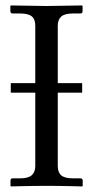

<svg xmlns="http://www.w3.org/2000/svg" viewBox="-20 -666 333 688"><path d="M274.4 -368.2V-334H187V-71.3Q187 -47.9 199.7 -37.4Q212.4 -26.9 241.7 -26.9H268.1Q276.4 -26.9 276.4 -18.6V0L274.4 2Q257.3 1.5 232.9 1Q208.5 0.5 189 0.2Q169.4 0 147.5 0Q125.5 0 105.7 0.2Q85.9 0.5 61.5 1Q37.1 1.5 19.5 2L17.6 0V-18.6Q17.6 -26.9 25.4 -26.9H51.8Q81.1 -26.9 93.8 -38.1Q106.4 -49.3 106.4 -71.3V-334H18.6V-368.2H106.4V-573.7Q106.4 -597.2 93.8 -607.4Q81.1 -617.7 51.8 -617.7H25.4Q17.1 -617.7 17.1 -626V-644.5L19 -646.5L146.5 -644.5L273.9 -646.5L275.9 -644.5V-626Q275.9 -617.7 268.1 -617.7H241.7Q211.9 -617.7 199.5 -606.7Q187 -595.7 187 -573.7V-368.2Z"/></svg>

Font: Libertinage
Style: l
Weight: 400
Designer: OSP
Foundry: OSP
Version: Version 1.0; 2008; OFL relea